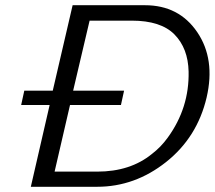

<svg xmlns="http://www.w3.org/2000/svg" viewBox="-20 -715 822 735"><path d="M61 -313 73 -368H182L258 -695H511H535Q665 -695 735 -592Q805 -489 771 -342Q735 -189 615.5 -94.5Q496 0 352 0H98L170 -313ZM189 -58H311H352Q479 -58 562 -126Q596 -152 622 -188Q705 -302 702 -441Q700 -530 648 -583Q596 -636 484 -636H323L260 -368H455L443 -313H248Z"/></svg>

Font: Coval
Style: ExtraLight Italic
Weight: 200
Foundry: Context Ltd
Version: Version 001.000